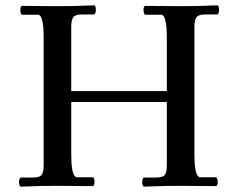

<svg xmlns="http://www.w3.org/2000/svg" viewBox="-20 -695 885 717"><path d="M706 -121Q706 -83 709.5 -64Q713 -45 718 -39Q723 -33 727 -33H785Q793 -33 793 -14Q793 -10 791.5 -5Q790 0 785 0Q754 0 721.5 -0.5Q689 -1 659 -1Q617 -1 592 -0.5Q567 0 551 1Q535 2 519 2Q515 2 513 -3Q511 -8 511 -14Q511 -21 513 -26.5Q515 -32 519 -32H562Q588 -32 595.5 -42Q603 -52 603 -78V-314H246V-121Q246 -83 249.5 -64Q253 -45 258 -39Q263 -33 267 -33H325Q333 -33 333 -14Q333 -10 331.5 -5Q330 0 325 0Q294 0 261.5 -0.5Q229 -1 199 -1Q157 -1 132 -0.5Q107 0 91 1Q75 2 59 2Q55 2 53 -3Q51 -8 51 -14Q51 -21 53 -26.5Q55 -32 59 -32H102Q128 -32 135.5 -42Q143 -52 143 -78V-552Q143 -591 139.5 -609.5Q136 -628 131.5 -634Q127 -640 122 -640H64Q56 -640 56 -659Q56 -664 57.5 -668.5Q59 -673 64 -673Q96 -673 128 -672.5Q160 -672 190 -672Q233 -672 257.5 -672.5Q282 -673 298 -674Q314 -675 330 -675Q335 -675 336.5 -670Q338 -665 338 -659Q338 -652 336 -646.5Q334 -641 330 -641H287Q262 -641 254 -631Q246 -621 246 -595V-355H603V-552Q603 -591 599.5 -609.5Q596 -628 591.5 -634Q587 -640 582 -640H524Q516 -640 516 -659Q516 -664 517.5 -668.5Q519 -673 524 -673Q556 -673 588 -672.5Q620 -672 650 -672Q693 -672 717.5 -672.5Q742 -673 758 -674Q774 -675 790 -675Q795 -675 796.5 -670Q798 -665 798 -659Q798 -652 796 -646.5Q794 -641 790 -641H747Q722 -641 714 -631Q706 -621 706 -595Z"/></svg>

Font: Sedan
Style: Regular
Weight: 400
Designer: Sebastian Salazar
Foundry: Sebastian Salazar
Version: Version 1.100; ttfautohint (v1.8.4.7-5d5b)